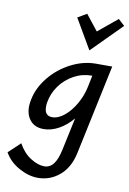

<svg xmlns="http://www.w3.org/2000/svg" viewBox="-163 -757 745 1108"><g transform="rotate(10 210.0 -203.0)"><path d="M305 -487 203 -662 256 -693 328 -602 441 -695 478 -661ZM355 -418H451L339 111Q320 197 265 243Q210 289 139 289Q85 289 28 257.5Q-29 226 -58 174L11 109Q40 162 83.5 189.5Q127 217 164 217Q197 217 218 189.5Q239 162 251 106L292 -86Q255 -42 211 -18Q167 6 123 6Q73 6 45.5 -25.5Q18 -57 18 -107Q18 -124 23 -149Q37 -220 87.5 -282Q138 -344 210 -381Q282 -418 355 -418ZM333 -278 347 -346H344Q289 -346 240 -319.5Q191 -293 158.5 -248Q126 -203 117 -149Q115 -139 115 -123Q115 -70 160 -70Q195 -70 231 -99.5Q267 -129 294.5 -177Q322 -225 333 -278Z"/></g></svg>

Font: Ysabeau Infant Semibold
Style: Italic
Weight: 600
Italic angle: -12°
Designer: Christian Thalmann (Catharsis Fonts)
Version: Version 0.003